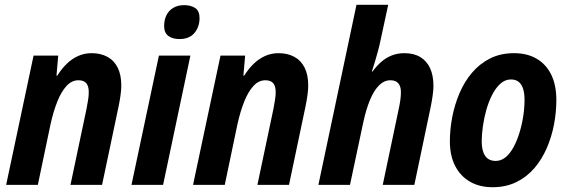

<svg xmlns="http://www.w3.org/2000/svg" viewBox="-20 -780 2400 810"><path d="M5.9 0 121.6 -545.4H225.6L218.3 -460.9H221.7Q239.7 -489.7 261.7 -511Q283.7 -532.2 309.8 -543.9Q335.9 -555.7 366.7 -555.7Q404.3 -555.7 432.6 -540.5Q460.9 -525.4 476.3 -495.1Q491.7 -464.8 491.7 -418.9Q491.7 -400.9 488.5 -378.2Q485.4 -355.5 480 -329.6L410.6 0H277.3L344.7 -319.3Q348.6 -339.4 351.6 -357.9Q354.5 -376.5 354.5 -391.1Q354.5 -416.5 344 -429Q333.5 -441.4 311 -441.4Q282.7 -441.4 260.5 -417.2Q238.3 -393.1 221.7 -351.3Q205.1 -309.6 193.4 -256.8L139.6 0Z M534.7 0 650.4 -545.4H783.2L668 0ZM737.8 -615.2Q708 -615.2 690.2 -628.4Q672.4 -641.6 672.4 -670.4Q672.4 -695.3 681.9 -715.1Q691.4 -734.9 710.4 -746.6Q729.5 -758.3 756.8 -758.3Q785.2 -758.3 803.5 -746.1Q821.8 -733.9 821.8 -704.1Q821.8 -666 800 -640.6Q778.3 -615.2 737.8 -615.2Z M794.4 0 910.2 -545.4H1014.2L1006.8 -460.9H1010.3Q1028.3 -489.7 1050.3 -511Q1072.3 -532.2 1098.4 -543.9Q1124.5 -555.7 1155.3 -555.7Q1192.9 -555.7 1221.2 -540.5Q1249.5 -525.4 1264.9 -495.1Q1280.3 -464.8 1280.3 -418.9Q1280.3 -400.9 1277.1 -378.2Q1273.9 -355.5 1268.6 -329.6L1199.2 0H1065.9L1133.3 -319.3Q1137.2 -339.4 1140.1 -357.9Q1143.1 -376.5 1143.1 -391.1Q1143.1 -416.5 1132.6 -429Q1122.1 -441.4 1099.6 -441.4Q1071.3 -441.4 1049.1 -417.2Q1026.9 -393.1 1010.3 -351.3Q993.7 -309.6 981.9 -256.8L928.2 0Z M1323.2 0 1483.9 -759.8H1617.7L1585.4 -609.9Q1581.5 -590.3 1575.2 -566.9Q1568.8 -543.5 1562 -520.5Q1555.2 -497.6 1548.8 -478.5H1551.8Q1569.3 -502.4 1589.4 -519.8Q1609.4 -537.1 1633.5 -546.4Q1657.7 -555.7 1686 -555.7Q1726.1 -555.7 1753.4 -539.1Q1780.8 -522.5 1794.7 -491.7Q1808.6 -460.9 1808.6 -418Q1808.6 -399.9 1805.2 -376.2Q1801.8 -352.5 1796.9 -328.6L1728 0H1594.7L1661.6 -317.9Q1666 -337.9 1668.7 -356.4Q1671.4 -375 1671.4 -391.1Q1671.4 -415.5 1660.4 -428.5Q1649.4 -441.4 1627 -441.4Q1601.1 -441.4 1579.6 -420.4Q1558.1 -399.4 1541.5 -359.9Q1524.9 -320.3 1512.7 -264.6L1456.5 0Z M2058.1 9.8Q2003.4 9.8 1962.9 -13.4Q1922.4 -36.6 1900.1 -80.1Q1877.9 -123.5 1877.9 -183.6Q1877.9 -233.9 1887.9 -286.1Q1897.9 -338.4 1918.5 -386.7Q1939 -435.1 1971.2 -473.1Q2003.4 -511.2 2047.6 -533.4Q2091.8 -555.7 2148.9 -555.7Q2204.1 -555.7 2244.1 -532.2Q2284.2 -508.8 2305.7 -464.6Q2327.1 -420.4 2327.1 -358.4Q2327.1 -306.6 2317.1 -254.4Q2307.1 -202.1 2286.4 -154.5Q2265.6 -106.9 2233.9 -70.1Q2202.1 -33.2 2158.2 -11.7Q2114.3 9.8 2058.1 9.8ZM2071.3 -101.1Q2094.2 -101.1 2113.3 -116.9Q2132.3 -132.8 2147 -160.2Q2161.6 -187.5 2171.9 -221.2Q2182.1 -254.9 2187.5 -290.5Q2192.9 -326.2 2192.9 -358.9Q2192.9 -384.8 2187.3 -404.1Q2181.6 -423.3 2168.9 -434.1Q2156.2 -444.8 2135.3 -444.8Q2110.8 -444.8 2091.1 -427Q2071.3 -409.2 2056.4 -380.1Q2041.5 -351.1 2031.7 -316.4Q2022 -281.7 2017.1 -246.8Q2012.2 -211.9 2012.2 -183.1Q2012.2 -143.6 2026.9 -122.3Q2041.5 -101.1 2071.3 -101.1Z"/></svg>

Font: Open Sans SemiCondensed
Style: Bold Italic
Weight: 700
Width: 4
Italic angle: -12°
Designer: Monotype Design Team
Foundry: Monotype Imaging Inc.
Version: Version 3.003